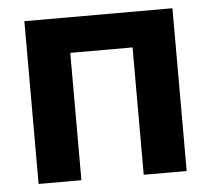

<svg xmlns="http://www.w3.org/2000/svg" viewBox="-44 -576 682 622"><g transform="rotate(-5 297.5 -264.5)"><path d="M538.6 -529.3V0H398.9V-414.1H196.3V0H57.1V-529.3Z"/></g></svg>

Font: Inter Cardless Tabular Bold
Style: Bold
Weight: 700
Designer: Rasmus Andersson
Foundry: rsms
Version: Version 4.000;git-4fc901f